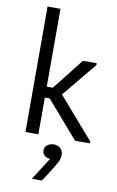

<svg xmlns="http://www.w3.org/2000/svg" viewBox="-102 -754 644 1055"><g transform="rotate(10 220.0 -226.5)"><path d="M75 -700H147V-266H181L318 -440H395V-430L237 -238L435 -10V0H352L174 -205H147V0H75ZM154 247 234 122Q212 120 201 109Q190 98 190 82Q190 62 205.5 51Q221 40 240 40Q264 40 278.5 53.5Q293 67 293 93Q293 109 281.5 132Q270 155 247 190L210 247Z"/></g></svg>

Font: Tilda Sans
Style: Regular
Weight: 400
Designer: ParaType Ltd
Foundry: ParaType Ltd
Version: Version 1.009